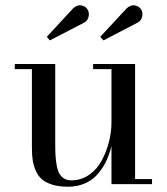

<svg xmlns="http://www.w3.org/2000/svg" viewBox="-20 -705 638 735"><path d="M507.3 -618.7 376 -550.3 363.8 -564 464.8 -672.9Q480.5 -687.5 496.8 -684.3Q513.2 -681.2 521 -667.5Q527.8 -654.8 523.7 -639.9Q519.5 -625 507.3 -618.7ZM302.7 -618.7 170.9 -550.3 159.2 -564 259.8 -672.9Q275.4 -687.5 291.7 -684.3Q308.1 -681.2 315.9 -667.5Q322.8 -655.3 318.8 -640.1Q314.9 -625 302.7 -618.7ZM497.1 -19.5H562V0H406.7V-145.5Q398.9 -114.3 386.5 -88.1Q374 -62 354.5 -39.1Q335 -16.1 305.7 -3.2Q276.4 9.8 240.2 9.8Q206.1 9.8 181.2 2.2Q156.2 -5.4 141.1 -18.1Q126 -30.8 117.2 -50.8Q108.4 -70.8 105.2 -91.8Q102.1 -112.8 102.1 -141.1V-440.4H36.6V-460H191.4V-155.3Q191.4 -127.4 192.6 -108.2Q193.8 -88.9 197.5 -69.8Q201.2 -50.8 207.8 -39.6Q214.4 -28.3 225.6 -21.5Q236.8 -14.6 252.9 -14.6Q291.5 -14.6 322.3 -36.6Q353 -58.6 370.8 -93Q388.7 -127.4 397.7 -164.3Q406.7 -201.2 406.7 -235.4V-440.4H336.4V-460H497.1Z"/></svg>

Font: Bodoni* 11pt
Style: Regular
Weight: 400
Version: Version 2.3